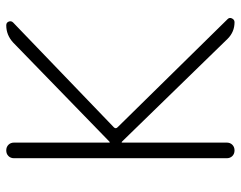

<svg xmlns="http://www.w3.org/2000/svg" viewBox="-98 -672 770 614"><g transform="rotate(-90 287.0 -365.0)"><path d="M88 -25V-705Q88 -716 95 -723Q102 -730 113 -730Q124 -730 131 -723Q138 -716 138 -705V-400Q138 -399 139 -399L141 -400L458 -708Q482 -730 513 -730Q522 -730 525 -722Q528 -714 522 -708L187 -386Q181 -380 187 -374L533 -22Q539 -16 535 -8Q531 0 523 0Q492 0 470 -22L141 -360Q140 -361 139 -361Q138 -361 138 -360V-25Q138 -14 131 -7Q124 0 113 0Q102 0 95 -7Q88 -14 88 -25Z"/></g></svg>

Font: Rounded Mplus 1c Light
Style: Regular
Weight: 300
Version: Version 1.059.20150529